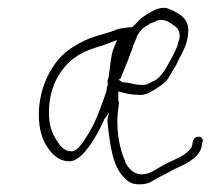

<svg xmlns="http://www.w3.org/2000/svg" viewBox="-20 -497 554 500"><path d="M116 -320C72 -251 73 -162 100 -119C114 -97 131 -77 161 -77C172 -77 182 -83 195 -95C216 -117 236 -151 252 -187L264 -204L260 -187C260 -180 260 -175 261 -171V-170C267 -116 274 -63 303 -35C314 -23 323 -17 343 -17C359 -17 369 -20 381 -28L399 -38L415 -46L431 -55C456 -67 505 -85 506 -123L508 -129C508 -136 506 -141 496 -141C488 -141 482 -133 481 -122V-121C480 -115 477 -110 472 -105C454 -87 432 -81 411 -70L395 -61C382 -53 367 -43 349 -43C327 -43 314 -60 307 -73V-74C290 -113 280 -164 289 -221V-223C291 -229 289 -233 288 -237V-238V-259C306 -254 321 -250 341 -250C349 -249 358 -251 365 -254L380 -262C391 -268 411 -282 419 -294V-295C426 -305 430 -315 439 -328L446 -343C457 -363 469 -386 470 -412C474 -450 444 -464 417 -475C406 -479 389 -475 379 -469L366 -462C361 -459 357 -456 350 -451C340 -444 336 -436 325 -427L322 -426H317L303 -424C293 -423 285 -421 279 -418C250 -407 220 -403 190 -386C159 -370 136 -352 116 -320ZM260 -287C260 -285 260 -282 261 -277L260 -274C258 -271 258 -267 258 -264L256 -256C242 -216 229 -178 209 -147C201 -135 184 -103 167 -103C143 -103 134 -122 124 -137C110 -161 106 -184 108 -219C112 -287 150 -337 196 -360C220 -372 242 -376 262 -384L285 -393L274 -366C269 -351 266 -317 263 -297ZM195 -96V-95ZM289 -289 294 -293C300 -308 307 -325 314 -342L319 -356C326 -372 325 -375 334 -395C341 -417 356 -427 369 -434V-435L382 -440C407 -455 427 -434 439 -426C445 -422 452 -406 445 -389L441 -375C437 -366 434 -360 429 -350C417 -329 402 -294 378 -285C370 -282 362 -274 348 -276C335 -276 326 -279 316 -281L298 -283C296 -286 292 -287 289 -289ZM366 -458H365ZM415 -46 414 -45ZM464 -72H463Z"/></svg>

Font: Stray Cat
Style: LtCnObl
Weight: 300
Version: Version 1.0